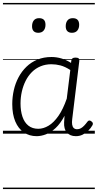

<svg xmlns="http://www.w3.org/2000/svg" viewBox="-20 -905 662 1300"><path d="M228 17Q179 17 141.5 -8.5Q104 -34 83.5 -82.5Q63 -131 63 -200Q63 -248 73.5 -294.5Q84 -341 105.5 -381.5Q127 -422 159 -453Q191 -484 233.5 -501.5Q276 -519 329 -519Q363 -519 396.5 -509Q430 -499 461 -479L463 -496Q465 -506 471.5 -510.5Q478 -515 491 -515Q507 -515 512.5 -509.5Q518 -504 517 -493L469 -99Q466 -77 468.5 -61.5Q471 -46 479.5 -38Q488 -30 502 -30Q516 -30 527.5 -36.5Q539 -43 550 -54.5Q561 -66 572 -81Q577 -88 583.5 -89Q590 -90 598 -84Q607 -78 608.5 -71Q610 -64 606 -57Q595 -37 577.5 -20Q560 -3 539 7Q518 17 494 17Q473 17 458 10.5Q443 4 432.5 -8Q422 -20 417.5 -37Q413 -54 414 -76Q415 -87 415.5 -98.5Q416 -110 417 -121Q389 -68 356.5 -38Q324 -8 291 4.5Q258 17 228 17ZM119 -204Q119 -154 132 -115Q145 -76 172 -54.5Q199 -33 239 -33Q274 -33 309 -54Q344 -75 375.5 -120Q407 -165 432 -237L456 -431Q420 -454 389.5 -462Q359 -470 328 -470Q288 -470 254.5 -456Q221 -442 196 -417Q171 -392 154 -358.5Q137 -325 128 -285.5Q119 -246 119 -204ZM239 -683Q219 -683 208 -694Q197 -705 197 -727Q197 -752 209 -767Q221 -782 245 -782Q266 -782 277 -771Q288 -760 288 -737Q288 -713 275.5 -698Q263 -683 239 -683ZM467 -683Q447 -683 436 -694Q425 -705 425 -727Q425 -752 437 -767Q449 -782 473 -782Q494 -782 505 -771Q516 -760 516 -737Q516 -713 503.5 -698Q491 -683 467 -683ZM0 365H622V375H0ZM0 -20H622V0H0ZM0 -505H622V-500H0ZM0 -885H622V-875H0Z"/></svg>

Font: Playwrite GB J Guides
Style: Italic
Weight: 400
Italic angle: -7.01216°
Designer: Veronika Burian, José Scaglione
Foundry: TypeTogether
Version: Version 1.003